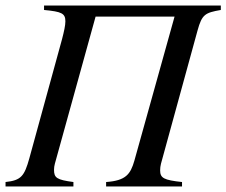

<svg xmlns="http://www.w3.org/2000/svg" viewBox="-28 -673 817 693"><path d="M769 -653H131V-637C194 -631 208 -625 208 -596C208 -581 203 -559 196 -532L78 -102C60 -37 48 -22 -8 -16V0H237V-16C177 -24 167 -31 167 -60C167 -67 168 -75 170 -82L317 -613H602L457 -93C443 -44 426 -21 355 -16V0H629V-16C564 -23 550 -30 550 -58C550 -66 551 -74 553 -82L685 -563C701 -621 712 -627 769 -637Z"/></svg>

Font: XITS
Style: Italic
Weight: 400
Italic angle: -16.33°
Designer: MicroPress Inc., with final additions and corrections provided by Coen Hoffman, Elsevier (retired)
Version: Version 1.107